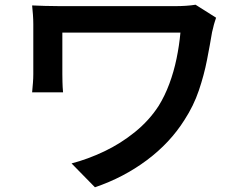

<svg xmlns="http://www.w3.org/2000/svg" viewBox="-20 -744 1040 813"><path d="M895 -669Q893 -663 889 -650.5Q885 -638 882.5 -626Q880 -614 878 -608Q869 -554 856.5 -490Q844 -426 822 -361Q800 -296 761 -236Q700 -139 601.5 -65.5Q503 8 382 49L283 -52Q352 -70 421.5 -103Q491 -136 551.5 -185Q612 -234 652 -296Q678 -338 697 -389Q716 -440 727.5 -495.5Q739 -551 744 -606Q731 -606 701.5 -606Q672 -606 631 -606Q590 -606 544 -606Q498 -606 451.5 -606Q405 -606 363.5 -606Q322 -606 290.5 -606Q259 -606 244 -606Q244 -597 244 -580Q244 -563 244 -542Q244 -521 244 -499.5Q244 -478 244 -460Q244 -442 244 -430Q244 -419 244.5 -397Q245 -375 247 -353H116Q118 -375 119.5 -393.5Q121 -412 121 -430Q121 -444 121 -472Q121 -500 121 -533Q121 -566 121 -595.5Q121 -625 121 -642Q121 -661 119.5 -681.5Q118 -702 116 -721Q140 -720 170 -719Q200 -718 234 -718Q242 -718 269.5 -718Q297 -718 336 -718Q375 -718 421.5 -718Q468 -718 514.5 -718Q561 -718 603.5 -718Q646 -718 677 -718Q708 -718 722 -718Q745 -718 767.5 -719.5Q790 -721 808 -724Z"/></svg>

Font: Noto Sans TC SemiBold
Style: Regular
Weight: 600
Designer: Ryoko NISHIZUKA  (kana, bopomofo & ideographs); Paul D. Hunt (Latin, Greek & Cyrillic); Sandoll Communications , Soo-you
Foundry: Adobe
Version: Version 2.004-H2;hotconv 1.0.118;makeotfexe 2.5.65603